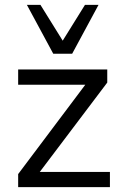

<svg xmlns="http://www.w3.org/2000/svg" viewBox="-20 -773 503 793"><path d="M55 0V-54L348 -444V-423H55V-486H423V-432L127 -40V-63H434V0ZM200 -551 91 -753H147L239 -605L331 -753H387L278 -551Z"/></svg>

Font: Nunito Sans 12pt ExtraLight 12pt
Style: Regular
Weight: 400
Version: Version 3.101;gftools[0.9.27]